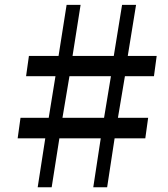

<svg xmlns="http://www.w3.org/2000/svg" viewBox="-20 -790 707 810"><path d="M171 -206.5H54.5L66.5 -293H185.5L214 -468.5H90L102 -554H227L261 -769.5H320L286 -554H460L495 -769.5H554L519 -554H641L629.5 -468.5H507L477.5 -293H605L593 -206.5H463.5L432 0H373.5L405 -206.5H230.5L198 0H139ZM419 -293 448 -468.5H273L243.5 -293Z"/></svg>

Font: Merriweather 20pt SemiBold
Style: Italic
Weight: 600
Italic angle: -7.8°
Version: Version 2.101